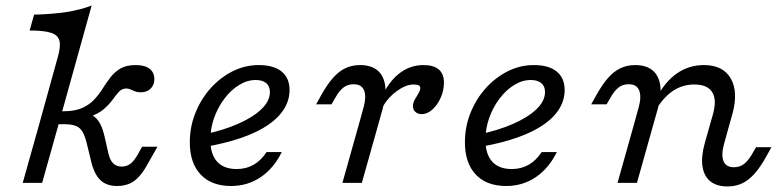

<svg xmlns="http://www.w3.org/2000/svg" viewBox="-20 -661 2825 694"><path d="M403.2 11.3Q365.3 11.3 343.1 -9.7Q321 -30.6 309.7 -76.6L293.5 -143.5Q283.9 -183.9 267.3 -198Q250.8 -212.1 212.9 -212.1H166.9L179.8 -258.9H209.7Q251.6 -258.9 277.8 -271Q304 -283.1 321.4 -302Q338.7 -321 352 -342.3Q365.3 -363.7 380.2 -382.7Q395.2 -401.6 416.1 -413.7Q437.1 -425.8 470.2 -425.8Q503.2 -425.8 520.6 -412.5Q537.9 -399.2 537.9 -375Q537.9 -354 524.6 -340.7Q511.3 -327.4 488.7 -327.4Q479 -327.4 472.2 -329.4Q465.3 -331.5 459.7 -334.3Q454 -337.1 448.4 -339.1Q442.7 -341.1 436.3 -341.1Q421 -341.1 410.1 -329.4Q399.2 -317.7 387.1 -300.8Q375 -283.9 355.2 -266.5Q335.5 -249.2 300.8 -237.9L303.2 -250Q324.2 -241.1 337.1 -221.8Q350 -202.4 358.1 -166.9L371.8 -106.5Q377.4 -82.3 389.1 -70.6Q400.8 -58.9 419.4 -58.9Q437.9 -58.9 451.2 -69Q464.5 -79 477.4 -101.6L493.5 -130.6H549.2L508.9 -59.7Q494.4 -34.7 479 -19Q463.7 -3.2 445.2 4Q426.6 11.3 403.2 11.3ZM120.2 -206.5 188.7 -454Q200 -492.7 194.8 -513.7Q189.5 -534.7 163.7 -542.7Q137.9 -550.8 87.1 -550.8L103.2 -608.1Q170.2 -609.7 221.4 -617.7Q272.6 -625.8 311.3 -641.1L190.3 -206.5ZM62.1 0 120.2 -206.5H190.3L132.3 0Z M815.3 11.3Q744.4 11.3 705.2 -30.2Q666.1 -71.8 666.1 -146.8Q666.1 -202.4 686.3 -252.8Q706.5 -303.2 741.1 -341.9Q775.8 -380.6 820.6 -403.2Q865.3 -425.8 915.3 -425.8Q969.4 -425.8 998 -402.4Q1026.6 -379 1026.6 -335.5Q1026.6 -286.3 990.7 -245.6Q954.8 -204.8 885.1 -175.4Q815.3 -146 714.5 -129L715.3 -175Q786.3 -189.5 840.3 -213.3Q894.4 -237.1 925 -266.5Q955.6 -296 955.6 -328.2Q955.6 -349.2 942.3 -360.5Q929 -371.8 904 -371.8Q873.4 -371.8 844 -353.6Q814.5 -335.5 791.1 -304.4Q767.7 -273.4 754 -235.1Q740.3 -196.8 740.3 -155.6Q740.3 -104 764.5 -77Q788.7 -50 835.5 -50Q869.4 -50 896.4 -65.3Q923.4 -80.6 943.5 -111.3H998.4Q969.4 -52.4 922.2 -20.6Q875 11.3 815.3 11.3Z M1275.8 -206.5 1294.4 -273.4Q1304.8 -312.1 1296 -334.3Q1287.1 -356.5 1258.1 -356.5Q1237.1 -356.5 1222.2 -345.2Q1207.3 -333.9 1195.2 -312.9L1178.2 -283.9H1122.6L1141.9 -318.5Q1163.7 -357.3 1184.7 -380.6Q1205.6 -404 1229.4 -414.9Q1253.2 -425.8 1281.5 -425.8Q1320.2 -425.8 1343.1 -407.7Q1366.1 -389.5 1371.8 -354.4Q1377.4 -319.4 1363.7 -269.4L1346 -206.5ZM1217.7 0 1275.8 -206.5H1346L1287.9 0ZM1504 -248.4Q1490.3 -248.4 1481.5 -256.5Q1472.6 -264.5 1472.6 -277.4Q1472.6 -289.5 1479.4 -301.2Q1486.3 -312.9 1492.7 -323.8Q1499.2 -334.7 1499.2 -343.5Q1499.2 -355.6 1475 -355.6Q1447.6 -355.6 1414.9 -332.3Q1382.3 -308.9 1363.7 -275L1365.3 -321.8Q1391.1 -372.6 1428.2 -399.2Q1465.3 -425.8 1510.5 -425.8Q1547.6 -425.8 1566.1 -409.7Q1584.7 -393.5 1584.7 -362.9Q1584.7 -334.7 1573 -308.1Q1561.3 -281.5 1542.7 -264.9Q1524.2 -248.4 1504 -248.4Z M1809.7 11.3Q1738.7 11.3 1699.6 -30.2Q1660.5 -71.8 1660.5 -146.8Q1660.5 -202.4 1680.6 -252.8Q1700.8 -303.2 1735.5 -341.9Q1770.2 -380.6 1814.9 -403.2Q1859.7 -425.8 1909.7 -425.8Q1963.7 -425.8 1992.3 -402.4Q2021 -379 2021 -335.5Q2021 -286.3 1985.1 -245.6Q1949.2 -204.8 1879.4 -175.4Q1809.7 -146 1708.9 -129L1709.7 -175Q1780.6 -189.5 1834.7 -213.3Q1888.7 -237.1 1919.4 -266.5Q1950 -296 1950 -328.2Q1950 -349.2 1936.7 -360.5Q1923.4 -371.8 1898.4 -371.8Q1867.7 -371.8 1838.3 -353.6Q1808.9 -335.5 1785.5 -304.4Q1762.1 -273.4 1748.4 -235.1Q1734.7 -196.8 1734.7 -155.6Q1734.7 -104 1758.9 -77Q1783.1 -50 1829.8 -50Q1863.7 -50 1890.7 -65.3Q1917.7 -80.6 1937.9 -111.3H1992.7Q1963.7 -52.4 1916.5 -20.6Q1869.4 11.3 1809.7 11.3Z M2545.2 -206.5 2556.5 -246Q2571.8 -300 2554.4 -327.8Q2537.1 -355.6 2489.5 -355.6Q2448.4 -355.6 2414.5 -333.9Q2380.6 -312.1 2352.4 -266.9V-305.6Q2383.1 -365.3 2426.6 -395.6Q2470.2 -425.8 2524.2 -425.8Q2593.5 -425.8 2621.4 -377.4Q2649.2 -329 2627.4 -249.2L2615.3 -206.5ZM2270.2 -206.5 2288.7 -273.4Q2299.2 -312.1 2290.3 -334.3Q2281.5 -356.5 2252.4 -356.5Q2231.5 -356.5 2216.5 -345.2Q2201.6 -333.9 2189.5 -312.9L2172.6 -283.9H2116.9L2136.3 -318.5Q2158.1 -357.3 2179 -380.6Q2200 -404 2223.8 -414.9Q2247.6 -425.8 2275.8 -425.8Q2314.5 -425.8 2337.5 -407.7Q2360.5 -389.5 2366.1 -354.4Q2371.8 -319.4 2358.1 -269.4L2340.3 -206.5ZM2212.1 0 2270.2 -206.5H2340.3L2282.3 0ZM2596.8 -139.5Q2586.3 -100.8 2595.2 -78.6Q2604 -56.5 2633.1 -56.5Q2654 -56.5 2669 -68.1Q2683.9 -79.8 2696 -100L2712.9 -129H2768.5L2749.2 -94.4Q2728.2 -56.5 2706.9 -32.7Q2685.5 -8.9 2662.1 2Q2638.7 12.9 2609.7 12.9Q2571 12.9 2548 -5.2Q2525 -23.4 2519.4 -58.5Q2513.7 -93.5 2527.4 -143.5L2545.2 -206.5H2615.3Z"/></svg>

Font: Playfair 5pt SemiExpanded Light
Style: Italic
Weight: 300
Width: 6
Italic angle: -15.6°
Designer: Claus Eggers Sørensen
Foundry: Claus Eggers Sørensen
Version: Version 2.203